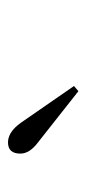

<svg xmlns="http://www.w3.org/2000/svg" viewBox="112 -836 216 480"><g transform="rotate(-90 220.0 -596.0)"><path d="M104 -684Q130 -684 153 -652L245 -519L232 -508L104 -609Q76 -630 76 -653Q76 -684 104 -684Z"/></g></svg>

Font: Old Standard TT
Style: Regular
Weight: 400
Designer: Alexey Kryukov <alexios@thessalonica.org.ru>
Version: Version 2.2